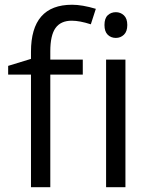

<svg xmlns="http://www.w3.org/2000/svg" viewBox="-20 -785 632 805"><path d="M327.1 -472.2H190.9V0H109.9V-472.2H14.2V-508.8L109.9 -538.1V-567.9Q109.9 -765.1 282.2 -765.1Q324.7 -765.1 381.8 -748L360.8 -683.1Q314 -698.2 280.8 -698.2Q234.9 -698.2 212.9 -667.7Q190.9 -637.2 190.9 -569.8V-535.2H327.1ZM505.9 0H424.8V-535.2H505.9ZM418 -680.2Q418 -708 431.6 -720.9Q445.3 -733.9 465.8 -733.9Q485.4 -733.9 499.5 -720.7Q513.7 -707.5 513.7 -680.2Q513.7 -652.8 499.5 -639.4Q485.4 -626 465.8 -626Q445.3 -626 431.6 -639.4Q418 -652.8 418 -680.2Z"/></svg>

Font: f02265186
Style: Regular
Weight: 400
Foundry: Ascender Corporation
Version: Version 1.10